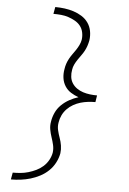

<svg xmlns="http://www.w3.org/2000/svg" viewBox="-63 -879 727 1078"><g transform="rotate(5 300.0 -340.0)"><path d="M40 153 47 114Q69 114 91 112Q113 110 135 103.5Q157 97 178 87Q199 77 216.5 61.5Q234 46 245.5 25.5Q257 5 261 -17Q264 -39 259 -60.5Q254 -82 247 -102.5Q240 -123 236 -145Q232 -167 236 -189Q240 -216 251.5 -241Q263 -266 283 -285.5Q303 -305 327.5 -318.5Q352 -332 378 -340Q355 -348 334.5 -361Q314 -374 301 -394.5Q288 -415 284.5 -440Q281 -465 286 -491Q288 -506 293 -521Q298 -536 306 -550.5Q314 -565 323.5 -578Q333 -591 342 -604.5Q351 -618 358 -632.5Q365 -647 368 -663Q371 -684 366.5 -705Q362 -726 349.5 -741.5Q337 -757 319 -767Q301 -777 281.5 -783.5Q262 -790 240.5 -792Q219 -794 197 -794L204 -833Q231 -833 257.5 -829.5Q284 -826 308.5 -818Q333 -810 354.5 -796.5Q376 -783 390.5 -762.5Q405 -742 410 -716Q415 -690 411 -663Q408 -647 403 -632Q398 -617 390.5 -603Q383 -589 373 -575.5Q363 -562 354 -548.5Q345 -535 338 -520.5Q331 -506 329 -491Q325 -470 327.5 -450Q330 -430 340.5 -414Q351 -398 367 -387Q383 -376 401.5 -370Q420 -364 440.5 -361.5Q461 -359 481 -359L480 -353L475 -321Q454 -321 433 -318.5Q412 -316 391.5 -310Q371 -304 351.5 -293Q332 -282 316.5 -266Q301 -250 291.5 -230Q282 -210 279 -189Q275 -167 280 -145.5Q285 -124 292.5 -103.5Q300 -83 303.5 -61Q307 -39 304 -17Q299 10 285.5 36Q272 62 250.5 82.5Q229 103 203 116.5Q177 130 150 138Q123 146 95.5 149.5Q68 153 40 153Z"/></g></svg>

Font: Iosevka Curly Slab XLtExObl
Style: Regular
Weight: 200
Width: 7
Italic angle: -9°
Monospace: yes
Designer: Belleve Invis
Foundry: Belleve Invis
Version: Version 11.0.0; ttfautohint (v1.8.3)